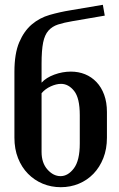

<svg xmlns="http://www.w3.org/2000/svg" viewBox="-20 -770 497 799"><path d="M40 -197V-471Q40 -547 60 -594Q80 -641 112.5 -668.5Q145 -696 187 -708Q229 -720 272 -727L408 -750L416 -705L282 -682Q246 -676 221.5 -668Q197 -660 181.5 -642.5Q166 -625 159.5 -593Q153 -561 153 -505V-426Q172 -447 206 -459.5Q240 -472 275 -472Q307 -472 334 -461Q361 -450 381.5 -428.5Q402 -407 413.5 -375.5Q425 -344 425 -304V-197Q425 -150 410 -112Q395 -74 369 -47Q343 -20 308 -5.5Q273 9 233 9Q193 9 158 -5.5Q123 -20 96.5 -47Q70 -74 55 -112Q40 -150 40 -197ZM153 -382V-138Q153 -92 177.5 -64.5Q202 -37 232 -37Q263 -37 287.5 -69.5Q312 -102 312 -173V-291Q312 -362 288.5 -391.5Q265 -421 234 -421Q214 -421 191 -410.5Q168 -400 153 -382Z"/></svg>

Font: Moniqa ExtBd Paragraph
Style: Regular
Weight: 800
Designer: Rajesh Rajput
Foundry: Rajesh Rajput
Version: Version 1.000